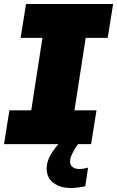

<svg xmlns="http://www.w3.org/2000/svg" viewBox="-29 -720 585 959"><path d="M324 219Q272 219 238 193.5Q204 168 204 121Q204 88 223.5 54.5Q243 21 270.5 -9Q298 -39 323.5 -61.5Q349 -84 361 -95L414 -69Q408 -63 393.5 -44.5Q379 -26 362 -2.5Q345 21 333 45Q321 69 321 87Q321 103 332.5 113.5Q344 124 366 124Q378 124 390 122Q402 120 411 117L397 210Q383 214 361.5 216.5Q340 219 324 219ZM-9 0 18 -169H127L183 -531H74L101 -700H536L509 -531H399L343 -169H453L426 0Z"/></svg>

Font: MuseoModerno Black
Style: Italic
Weight: 900
Italic angle: -9°
Designer: Pablo Cosgaya, Héctor Gatti, Marcela Romero, and the Authors of The MuseoModerno Project.
Foundry: Omnibus-Type Team
Version: Version 1.003